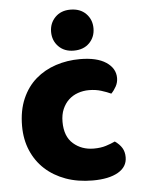

<svg xmlns="http://www.w3.org/2000/svg" viewBox="-52 -755 599 812"><g transform="rotate(-5 247.0 -349.0)"><path d="M326 -367Q301 -367 278.5 -359Q256 -351 239.5 -335.5Q223 -320 213 -297Q203 -274 203 -243Q203 -181 238.5 -150Q274 -119 325 -119Q355 -119 377 -126Q399 -133 416 -141Q436 -127 446 -110.5Q456 -94 456 -71Q456 -30 417 -7.5Q378 15 309 15Q246 15 195 -3.5Q144 -22 107.5 -55.5Q71 -89 51 -136Q31 -183 31 -240Q31 -306 52.5 -355.5Q74 -405 111 -437Q148 -469 196.5 -485Q245 -501 299 -501Q371 -501 410 -475Q449 -449 449 -408Q449 -389 440 -372.5Q431 -356 419 -344Q402 -352 378 -359.5Q354 -367 326 -367ZM188 -626Q188 -663 212.5 -688Q237 -713 277 -713Q319 -713 343.5 -688Q368 -663 368 -626Q368 -589 343.5 -564Q319 -539 277 -539Q237 -539 212.5 -564Q188 -589 188 -626Z"/></g></svg>

Font: Baloo Tammudu
Style: Regular
Weight: 400
Designer: Omkar Shende and Ek Type
Foundry: Ek Type
Version: Version 1.443;PS 1.000;hotconv 16.6.51;makeotf.lib2.5.65220;